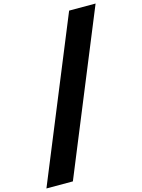

<svg xmlns="http://www.w3.org/2000/svg" viewBox="-208 -1042 981 1325"><g transform="rotate(-15 282.0 -379.5)"><path d="M611 -952 142 193H-47L422 -952Z"/></g></svg>

Font: Fz Poppins ExtBd
Style: Italic
Weight: 800
Italic angle: -10°
Designer: Ninad Kale (Devanagari), Jonny Pinhorn (Latin)
Foundry: Indian Type Foundry
Version: Vit hóa bi Vntype.Com & FontZin.Com